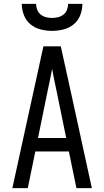

<svg xmlns="http://www.w3.org/2000/svg" viewBox="-20 -975 540 995"><path d="M44 0 205 -735H295L349 -490L456 0H376L337 -190H163L124 0ZM323 -260 276 -490Q269 -522 262.5 -554Q256 -586 250 -618Q244 -586 237.5 -554Q231 -522 224 -490L177 -260ZM250 -815Q220 -815 190.5 -822.5Q161 -830 138 -849Q115 -868 104 -896.5Q93 -925 93 -955H167Q167 -939 173 -924Q179 -909 191 -899.5Q203 -890 218.5 -886Q234 -882 250 -882Q266 -882 281.5 -886Q297 -890 309 -899.5Q321 -909 327 -924Q333 -939 333 -955H407Q407 -925 396 -896.5Q385 -868 362 -849Q339 -830 309.5 -822.5Q280 -815 250 -815Z"/></svg>

Font: Iosevka Fuck
Style: Regular
Weight: 400
Monospace: yes
Designer: Belleve Invis
Foundry: Belleve Invis
Version: Version 28.0.7; ttfautohint (v1.8.3)